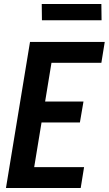

<svg xmlns="http://www.w3.org/2000/svg" viewBox="-20 -946 547 966"><path d="M10 0 131 -735H507L490 -630H239L207 -435H400L382 -330H189L152 -105H403L386 0ZM191 -844 190 -926H490L491 -844Z"/></svg>

Font: Iosevka Term Curly XBd Obl
Style: Regular
Weight: 800
Italic angle: -9°
Designer: Belleve Invis
Foundry: Belleve Invis
Version: Version 32.3.0